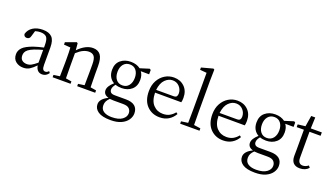

<svg xmlns="http://www.w3.org/2000/svg" viewBox="-85 -1499 4255 2453"><g transform="rotate(20 2042.0 -272.5)"><path d="M360 -114V-287Q294 -269 248 -251Q200 -232 175 -212.5Q150 -193 141.5 -172.5Q133 -152 133 -132Q133 -87 159 -66Q185 -45 225 -45Q257 -45 285.5 -60.5Q314 -76 360 -114ZM524 -59 541 -38Q507 12 454 12Q378 12 362 -77Q318 -31 281.5 -8.5Q245 14 196 14Q136 14 94 -20Q52 -54 52 -118Q52 -168 89.5 -207.5Q127 -247 227 -283Q288 -303 360 -319V-351Q360 -434 334 -461Q308 -488 251 -488Q220 -488 181 -477L159 -403Q149 -359 110 -359Q73 -359 66 -397Q83 -459 137.5 -493.5Q192 -528 271 -528Q354 -528 395 -487Q436 -446 436 -348V-111Q436 -68 447.5 -51.5Q459 -35 479 -35Q506 -35 524 -59Z M1093 -45 1172 -32V0H927V-32L1012 -44Q1014 -150 1014 -228V-328Q1014 -406 991 -436Q968 -466 920 -466Q883 -466 843.5 -448Q804 -430 756 -386V-228Q756 -152 758 -45L837 -32V0H593V-32L677 -44Q680 -152 680 -228V-283Q680 -378 676 -435L587 -442V-474L731 -527L745 -517L753 -425Q853 -528 953 -528Q1021 -528 1055.5 -483Q1090 -438 1090 -332V-228Q1090 -150 1093 -45Z M1464 -207Q1520 -207 1551.5 -247.5Q1583 -288 1583 -352Q1583 -414 1552.5 -453Q1522 -492 1467 -492Q1412 -492 1380 -452.5Q1348 -413 1348 -349Q1348 -285 1379 -246Q1410 -207 1464 -207ZM1555 13H1427Q1397 13 1374 10Q1349 34 1336.5 58Q1324 82 1324 113Q1324 168 1365 194.5Q1406 221 1474 221Q1568 221 1616.5 185.5Q1665 150 1665 101Q1665 63 1640 38Q1615 13 1555 13ZM1739 -516V-457L1625 -458Q1657 -416 1657 -350Q1657 -265 1603 -218Q1549 -171 1466 -171Q1420 -171 1382 -185Q1365 -164 1356.5 -146Q1348 -128 1348 -108Q1348 -85 1363.5 -70Q1379 -55 1421 -55H1568Q1651 -55 1692 -21Q1733 13 1733 78Q1733 124 1704 166.5Q1675 209 1617.5 235.5Q1560 262 1473 262Q1359 262 1304 224.5Q1249 187 1249 126Q1249 54 1354 3Q1284 -16 1284 -77Q1284 -131 1357 -196Q1318 -218 1296 -256.5Q1274 -295 1274 -350Q1274 -435 1329 -481.5Q1384 -528 1467 -528Q1545 -528 1598 -488L1722 -527Z M1891 -301H2125Q2158 -301 2168.5 -316Q2179 -331 2179 -355Q2179 -408 2143 -448Q2107 -488 2049 -488Q1994 -488 1948 -442Q1902 -396 1891 -301ZM2247 -262 1890 -263Q1892 -152 1944 -97Q1996 -42 2075 -42Q2128 -42 2165.5 -63Q2203 -84 2232 -120L2253 -104Q2222 -49 2171 -17.5Q2120 14 2050 14Q1945 14 1877 -56Q1809 -126 1809 -254Q1809 -338 1843 -399.5Q1877 -461 1932.5 -494.5Q1988 -528 2054 -528Q2141 -528 2197.5 -473Q2254 -418 2254 -324Q2254 -285 2247 -262Z M2500 -45 2590 -32V0H2327V-32L2420 -45Q2422 -140 2422 -228V-726L2331 -734V-765L2486 -807L2501 -798L2498 -644V-228Q2498 -140 2500 -45Z M2754 -301H2988Q3021 -301 3031.5 -316Q3042 -331 3042 -355Q3042 -408 3006 -448Q2970 -488 2912 -488Q2857 -488 2811 -442Q2765 -396 2754 -301ZM3110 -262 2753 -263Q2755 -152 2807 -97Q2859 -42 2938 -42Q2991 -42 3028.5 -63Q3066 -84 3095 -120L3116 -104Q3085 -49 3034 -17.5Q2983 14 2913 14Q2808 14 2740 -56Q2672 -126 2672 -254Q2672 -338 2706 -399.5Q2740 -461 2795.5 -494.5Q2851 -528 2917 -528Q3004 -528 3060.5 -473Q3117 -418 3117 -324Q3117 -285 3110 -262Z M3428 -207Q3484 -207 3515.5 -247.5Q3547 -288 3547 -352Q3547 -414 3516.5 -453Q3486 -492 3431 -492Q3376 -492 3344 -452.5Q3312 -413 3312 -349Q3312 -285 3343 -246Q3374 -207 3428 -207ZM3519 13H3391Q3361 13 3338 10Q3313 34 3300.5 58Q3288 82 3288 113Q3288 168 3329 194.5Q3370 221 3438 221Q3532 221 3580.5 185.5Q3629 150 3629 101Q3629 63 3604 38Q3579 13 3519 13ZM3703 -516V-457L3589 -458Q3621 -416 3621 -350Q3621 -265 3567 -218Q3513 -171 3430 -171Q3384 -171 3346 -185Q3329 -164 3320.5 -146Q3312 -128 3312 -108Q3312 -85 3327.5 -70Q3343 -55 3385 -55H3532Q3615 -55 3656 -21Q3697 13 3697 78Q3697 124 3668 166.5Q3639 209 3581.5 235.5Q3524 262 3437 262Q3323 262 3268 224.5Q3213 187 3213 126Q3213 54 3318 3Q3248 -16 3248 -77Q3248 -131 3321 -196Q3282 -218 3260 -256.5Q3238 -295 3238 -350Q3238 -435 3293 -481.5Q3348 -528 3431 -528Q3509 -528 3562 -488L3686 -527Z M4056 -61 4076 -36Q4033 14 3956 14Q3899 14 3868.5 -17Q3838 -48 3838 -112Q3838 -150 3839 -199V-468H3741V-505L3843 -517L3867 -665H3922L3916 -514H4066V-468H3915V-116Q3915 -72 3932 -52Q3949 -32 3980 -32Q4019 -32 4056 -61Z"/></g></svg>

Font: Han-Nom Khai
Style: Regular
Weight: 400
Version: Version 1.200;June 22, 2023;FontCreator 14.0.0.2814 64-bit